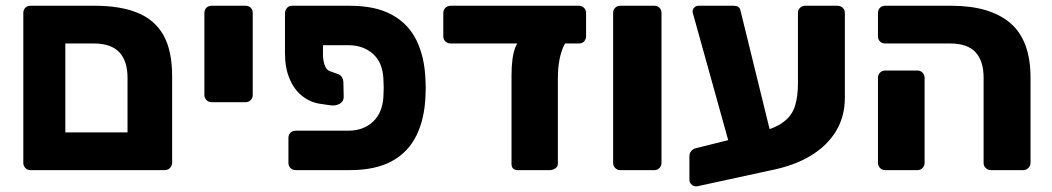

<svg xmlns="http://www.w3.org/2000/svg" viewBox="-20 -591 3655 667"><path d="M86 0Q75 0 68 -7.5Q61 -15 61 -25V-546Q61 -557 68 -564Q75 -571 86 -571H310Q398 -571 458 -546.5Q518 -522 548 -468.5Q578 -415 578 -326V-26Q578 -16 571 -8Q564 0 552 0ZM207 -131H423V-321Q423 -379 394.5 -409.5Q366 -440 305 -440H207Z M715 -236Q704 -236 697 -243.5Q690 -251 690 -261V-546Q690 -557 697 -564Q704 -571 715 -571H833Q844 -571 851 -564Q858 -557 858 -546V-261Q858 -251 851 -243.5Q844 -236 833 -236Z M1102 -434V-394Q1104 -374 1109.5 -360.5Q1115 -347 1128 -343L1156 -333Q1164 -330 1168.5 -321.5Q1173 -313 1173 -303L1174 -254Q1174 -239 1161 -231Q1148 -223 1129 -225L1088 -231Q1055 -237 1028 -259Q1001 -281 985.5 -318.5Q970 -356 970 -406V-546Q971 -557 977.5 -564Q984 -571 995 -571H1195Q1285 -571 1342 -539.5Q1399 -508 1427 -450.5Q1455 -393 1458 -315Q1459 -300 1459 -285.5Q1459 -271 1458 -256Q1455 -179 1427 -121Q1399 -63 1342 -31.5Q1285 0 1195 0H1007Q996 0 989 -7.5Q982 -15 982 -25V-112Q982 -123 989 -130Q996 -137 1007 -137H1190Q1242 -137 1275.5 -168Q1309 -199 1312 -256Q1313 -271 1313 -285.5Q1313 -300 1312 -315Q1310 -373 1276 -403.5Q1242 -434 1190 -434Z M1779 0Q1757 0 1757 -22V-329Q1757 -393 1770.5 -427Q1784 -461 1814 -461H1974Q1949 -461 1933.5 -419.5Q1918 -378 1918 -318V-22Q1918 -12 1909 -6Q1900 0 1890 0ZM1546 -440Q1535 -440 1527.5 -447Q1520 -454 1520 -465V-546Q1520 -557 1527.5 -564Q1535 -571 1546 -571H1991Q2001 -571 2008.5 -564Q2016 -557 2016 -546V-465Q2016 -455 2009.5 -447.5Q2003 -440 1991 -440Z M2135 0Q2124 0 2117 -7.5Q2110 -15 2110 -25V-546Q2110 -557 2117 -564Q2124 -571 2135 -571H2253Q2264 -571 2271 -564Q2278 -557 2278 -546V-25Q2278 -15 2271 -7.5Q2264 0 2253 0Z M2403 56Q2392 58 2383.5 51Q2375 44 2375 34V-49Q2375 -59 2381.5 -66.5Q2388 -74 2397 -76L2617 -131Q2672 -145 2701.5 -167Q2731 -189 2741.5 -222Q2752 -255 2752 -300V-547Q2752 -557 2759.5 -564Q2767 -571 2777 -571H2889Q2900 -571 2907.5 -564Q2915 -557 2915 -546V-252Q2915 -186 2884 -135Q2853 -84 2795.5 -49.5Q2738 -15 2656 1ZM2532 -24 2391 -531Q2389 -539 2387.5 -543Q2386 -547 2386 -551Q2386 -559 2392 -565Q2398 -571 2406 -571H2529Q2548 -571 2552 -556L2677 -47Z M3423 0Q3412 0 3404.5 -7Q3397 -14 3397 -25V-321Q3397 -379 3369 -409.5Q3341 -440 3280 -440H3055Q3044 -440 3037 -447Q3030 -454 3030 -465V-546Q3030 -557 3037 -564Q3044 -571 3055 -571H3285Q3419 -571 3489.5 -511Q3560 -451 3560 -321V-25Q3560 -15 3552.5 -7.5Q3545 0 3535 0ZM3055 0Q3044 0 3037 -7.5Q3030 -15 3030 -25V-321Q3030 -331 3037 -338.5Q3044 -346 3055 -346H3167Q3178 -346 3185 -338.5Q3192 -331 3192 -321V-25Q3192 -15 3185 -7.5Q3178 0 3167 0Z"/></svg>

Font: DVN-Rubik
Style: Bold
Weight: 700
Designer: Hubert and Fischer
Foundry: Hubert & Fischer
Version: Version 2.102